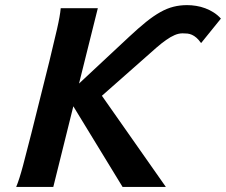

<svg xmlns="http://www.w3.org/2000/svg" viewBox="-20 -738 892 758"><path d="M292 -408.2 489.3 -592.3Q526.9 -627.4 556.6 -651.4Q586.4 -675.3 613 -690.2Q639.6 -705.1 665 -711.4Q690.4 -717.8 718.8 -717.8Q736.3 -717.8 754.6 -714.8Q772.9 -711.9 790.5 -705.3Q808.1 -698.7 823.7 -688.7Q839.4 -678.7 852.1 -664.6L773.9 -567.9Q764.2 -581.5 755.4 -589.1Q746.6 -596.7 737.8 -600.6Q729 -604.5 720 -605.5Q710.9 -606.4 700.7 -606.4Q685.5 -606.4 669.7 -599.6Q653.8 -592.8 635.7 -580.1Q617.7 -567.4 597.2 -549.6Q576.7 -531.7 552.2 -509.8L382.3 -359.9L634.8 0H463.9L269.5 -318.4L190.4 0H43.9Q56.2 -29.3 70.8 -84Q85.4 -138.7 103.5 -210.4L174.8 -495.6Q192.4 -567.4 204.8 -621.8Q217.3 -676.3 219.7 -705.6H366.2Z"/></svg>

Font: Andika New Basic
Style: Bold Italic
Weight: 700
Italic angle: -14°
Designer: Victor Gaultney, Annie Olsen, Pablo Ugerman
Foundry: SIL International
Version: Version 5.500